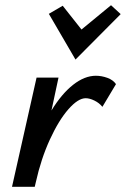

<svg xmlns="http://www.w3.org/2000/svg" viewBox="-20 -715 482 735"><path d="M424 -393 372 -306Q360 -321 341.5 -330Q323 -339 308 -339Q279 -339 242 -297Q205 -255 171 -181Q137 -107 117 -17L113 0H26L120 -418H204L177 -292Q216 -356 260 -390.5Q304 -425 347 -425Q369 -425 391 -417Q413 -409 424 -393ZM167 -662 220 -693 292 -602 405 -695 442 -661 269 -487Z"/></svg>

Font: Ysabeau Semibold
Style: Italic
Weight: 600
Italic angle: -12°
Designer: Christian Thalmann (Catharsis Fonts)
Version: Version 0.003